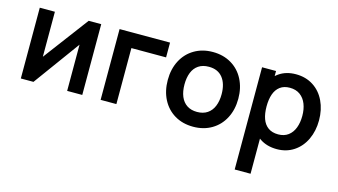

<svg xmlns="http://www.w3.org/2000/svg" viewBox="-88 -865 2488 1415"><g transform="rotate(15 1156.0 -157.5)"><path d="M538 -540V0H422.7V-352.7L165.7 0H69.2V-540H184.5V-196.5L442.3 -540Z M678 0V-540H1063V-427.2H798.3V0Z M1386.7 15Q1306.5 15 1245.6 -21.2Q1184.7 -57.4 1151.3 -122.2Q1118 -186.9 1118 -270.2Q1118 -353.9 1151.8 -418.6Q1185.7 -483.2 1246.8 -519.1Q1308 -555 1386.7 -555Q1466.9 -555 1528 -518.8Q1589.2 -482.7 1622.7 -417.8Q1656.2 -353 1656.2 -270.2Q1656.2 -186.7 1622.4 -122Q1588.7 -57.2 1527.5 -21.1Q1466.3 15 1386.7 15ZM1386.7 -97.8Q1433.2 -97.8 1465.1 -119.3Q1497 -140.8 1512.8 -179.8Q1528.7 -218.8 1528.7 -270.2Q1528.7 -350.2 1492.2 -396.2Q1455.7 -442.2 1386.7 -442.2Q1339.2 -442.2 1307.8 -420.8Q1276.2 -399.5 1260.9 -360.9Q1245.5 -322.2 1245.5 -270.2Q1245.5 -217 1261.6 -178.2Q1277.8 -139.5 1309.2 -118.7Q1340.8 -97.8 1386.7 -97.8Z M2025.3 15Q1948.8 15 1894.7 -21.9Q1840.6 -58.8 1813 -123.3Q1785.5 -187.8 1785.5 -270.2Q1785.5 -352.3 1812.7 -416.8Q1839.8 -481.2 1893 -518.1Q1946.1 -555 2020.8 -555Q2095.9 -555 2153 -518.4Q2210.1 -481.8 2241 -416.8Q2272 -351.9 2272 -270.2Q2272 -189.4 2241.4 -124.4Q2210.8 -59.4 2154.7 -22.2Q2098.6 15 2025.3 15ZM1765.2 240V-540H1871.7V-160.8H1886.3V240ZM2007 -92.8Q2052.6 -92.8 2083.5 -116Q2114.3 -139.2 2129.4 -179.2Q2144.5 -219.2 2144.5 -270.2Q2144.5 -320.7 2128.9 -360.6Q2113.3 -400.6 2081.6 -423.9Q2049.9 -447.2 2002.8 -447.2Q1958 -447.2 1928.7 -425.2Q1899.4 -403.2 1885.5 -363.7Q1871.7 -324.2 1871.7 -270.2Q1871.7 -215.9 1885.8 -176.3Q1899.8 -136.7 1930 -114.8Q1960.1 -92.8 2007 -92.8Z"/></g></svg>

Font: Hauora
Style: Regular
Weight: 400
Designer: Wayne Shih
Foundry: WCYS
Version: Version 1.001